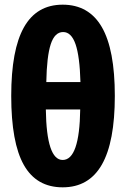

<svg xmlns="http://www.w3.org/2000/svg" viewBox="-20 -791 540 821"><path d="M248 10Q136 10 82 -85.5Q28 -181 28 -381Q28 -578 82.5 -674.5Q137 -771 248 -771Q360 -771 415.5 -675Q471 -579 471 -381Q471 -184 415.5 -87Q360 10 248 10ZM324 -440Q321 -550 303 -602Q285 -654 250 -654Q214 -654 197 -602Q180 -550 178 -440ZM248 -107Q320 -107 323 -323H176Q179 -107 248 -107Z"/></svg>

Font: Noto Sans Mono ExtraCondensed Black
Style: Regular
Weight: 900
Width: 2
Designer: Monotype Design Team
Foundry: Monotype Imaging Inc.
Version: Version 2.014